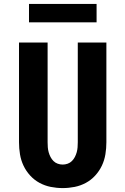

<svg xmlns="http://www.w3.org/2000/svg" viewBox="-20 -952 640 980"><path d="M300 8Q269 8 239 2Q209 -4 182 -18.5Q155 -33 134 -56Q113 -79 100 -106.5Q87 -134 82 -164.5Q77 -195 77 -226V-735H223V-226Q223 -213 224 -200Q225 -187 228.5 -174.5Q232 -162 238 -150.5Q244 -139 253 -130Q262 -121 274.5 -116.5Q287 -112 300 -112Q313 -112 325.5 -116.5Q338 -121 347 -130Q356 -139 362 -150.5Q368 -162 371.5 -174.5Q375 -187 376 -200Q377 -213 377 -226V-735H523V-226Q523 -195 518 -164.5Q513 -134 500 -106.5Q487 -79 466 -56Q445 -33 418 -18.5Q391 -4 361 2Q331 8 300 8ZM128 -838V-932H473V-838Z"/></svg>

Font: Iosevka Heavy Extended
Style: Regular
Weight: 900
Width: 7
Monospace: yes
Designer: Belleve Invis
Foundry: Belleve Invis
Version: Version 32.5.0; ttfautohint (v1.8.4)